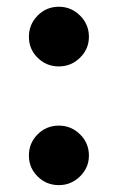

<svg xmlns="http://www.w3.org/2000/svg" viewBox="-20 -534 346 564"><path d="M64.9 -425.8Q64.9 -462.4 90.6 -488.3Q116.2 -514.2 152.8 -514.2Q189 -514.2 215.1 -488.3Q241.2 -462.4 241.2 -425.8Q241.2 -390.1 215.1 -364.5Q189 -338.9 152.8 -338.9Q116.2 -338.9 90.6 -364.3Q64.9 -389.6 64.9 -425.8ZM64.9 -77.1Q64.9 -113.8 90.6 -139.4Q116.2 -165 152.8 -165Q189 -165 215.1 -139.4Q241.2 -113.8 241.2 -77.1Q241.2 -41.5 215.1 -15.9Q189 9.8 152.8 9.8Q116.2 9.8 90.6 -15.6Q64.9 -41 64.9 -77.1Z"/></svg>

Font: Glacial Indifference
Style: Bold
Weight: 700
Version: Version 1.001